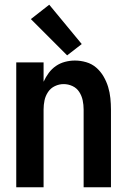

<svg xmlns="http://www.w3.org/2000/svg" viewBox="-20 -795 540 815"><path d="M49 0H165V-330Q165 -350 169 -369Q173 -388 184 -404.5Q195 -421 213 -429.5Q231 -438 250 -438Q270 -438 288 -429.5Q306 -421 316.5 -404.5Q327 -388 331 -369Q335 -350 335 -330V0H451V-330Q451 -354 448.5 -378.5Q446 -403 439 -426Q432 -449 419.5 -470.5Q407 -492 388.5 -508Q370 -524 346 -531Q322 -538 298 -538Q277 -538 256 -532.5Q235 -527 217.5 -515Q200 -503 187 -485.5Q174 -468 165 -448V-530H49ZM265 -560 327 -608 189 -775 111 -714Z"/></svg>

Font: Iosevka SS09
Style: Bold
Weight: 700
Monospace: yes
Designer: Belleve Invis
Foundry: Belleve Invis
Version: Version 5.2.1; ttfautohint (v1.8.3)